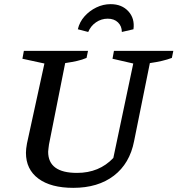

<svg xmlns="http://www.w3.org/2000/svg" viewBox="-20 -895 855 925"><path d="M333 10Q225 10 165 -34.5Q105 -79 105 -159Q105 -177 110 -204L194 -589L88 -612L95 -650H404L397 -616Q376 -607 351.5 -601.5Q327 -596 294 -591L216 -199Q215 -188 213.5 -179.5Q212 -171 212 -164Q212 -62 351 -62Q458 -62 526 -134L622 -589L522 -612L529 -650H815L808 -616Q766 -600 702 -591L626 -215Q605 -107 528.5 -48.5Q452 10 333 10ZM513 -875Q567 -875 598.5 -840.5Q630 -806 623 -754L567 -741Q567 -769 548.5 -787Q530 -805 499 -805Q468 -805 442.5 -787.5Q417 -770 405 -741L355 -754Q363 -789 387 -816Q411 -843 444 -859Q477 -875 513 -875Z"/></svg>

Font: Piazzolla Medium
Style: Italic
Weight: 500
Italic angle: -11.3°
Designer: Juan Pablo del Peral
Foundry: Huerta Tipografica
Version: Version 1.330